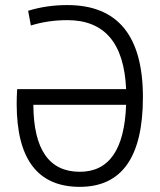

<svg xmlns="http://www.w3.org/2000/svg" viewBox="-20 -723 626 753"><path d="M293 9.8Q45.4 9.8 45.4 -315.9Q45.4 -331.1 45.9 -345.5Q46.4 -359.9 47.4 -373.5H474.6Q462.9 -644 244.1 -644Q168.5 -644 101.1 -623L90.3 -680.7Q162.6 -703.1 244.1 -703.1Q540.5 -703.1 540.5 -341.8Q540.5 9.8 293 9.8ZM474.6 -312H110.8Q112.3 -49.3 293 -49.3Q465.3 -49.3 474.6 -312Z"/></svg>

Font: Cascadia Mono PL Light
Style: Regular
Weight: 300
Monospace: yes
Designer: Aaron Bell
Foundry: Saja Typeworks
Version: Version 2404.023; ttfautohint (v1.8.4)